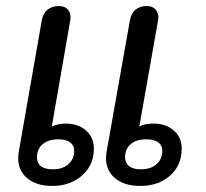

<svg xmlns="http://www.w3.org/2000/svg" viewBox="-20 -604 679 634"><path d="M40 -82Q40 -89 42 -103L118 -537Q122 -560 137 -572Q152 -584 174 -584Q193 -584 203 -573.5Q213 -563 213 -546L212 -537L151 -186Q158 -190 170.5 -193Q183 -196 196 -196Q238 -196 264 -173Q290 -150 290 -113Q290 -59 251 -24.5Q212 10 152 10Q101 10 70.5 -15Q40 -40 40 -82ZM330 -82Q330 -89 332 -103L409 -537Q413 -560 427.5 -572Q442 -584 464 -584Q483 -584 493 -573.5Q503 -563 503 -546L502 -537L440 -186Q457 -196 486 -196Q528 -196 554 -173Q580 -150 580 -113Q580 -58 541.5 -24Q503 10 443 10Q391 10 360.5 -15Q330 -40 330 -82ZM225 -106Q225 -124 211.5 -134Q198 -144 173 -144Q140 -144 121 -128Q102 -112 102 -85Q102 -45 155 -45Q187 -45 206 -62Q225 -79 225 -106ZM516 -106Q516 -124 502.5 -134Q489 -144 463 -144Q430 -144 411.5 -128Q393 -112 393 -85Q393 -66 406 -55.5Q419 -45 445 -45Q478 -45 497 -62Q516 -79 516 -106Z"/></svg>

Font: Kodchasan Medium
Style: Italic
Weight: 500
Italic angle: -10°
Version: Version 1.000; ttfautohint (v1.6)